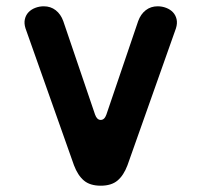

<svg xmlns="http://www.w3.org/2000/svg" viewBox="-20 -580 640 610"><path d="M215 -55 61 -490Q56 -506 59 -519Q62 -532 70.5 -541Q79 -550 92 -555Q105 -560 119 -560Q141 -560 157 -547.5Q173 -535 181 -513L282 -216Q288 -199 300 -199Q312 -199 318 -216L419 -513Q427 -535 443 -547.5Q459 -560 481 -560Q495 -560 508 -555Q521 -550 529.5 -541Q538 -532 541 -519Q544 -506 539 -490L385 -55Q373 -23 353.5 -6.5Q334 10 300 10Q266 10 246.5 -6.5Q227 -23 215 -55Z"/></svg>

Font: Maple Mono Normal NL
Style: Bold
Weight: 700
Monospace: yes
Designer: subframe7536
Version: Version 7.000